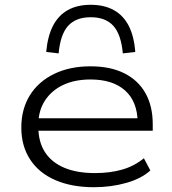

<svg xmlns="http://www.w3.org/2000/svg" viewBox="-20 -774 719 802"><path d="M372 8Q280 8 211.5 -21.5Q143 -51 106 -107.5Q69 -164 69 -241Q69 -318 104.5 -375.5Q140 -433 205.5 -465Q271 -497 358 -497Q441 -497 499 -468Q557 -439 587.5 -385Q618 -331 618 -255V-228H118V-280H578L555 -263Q554 -350 502.5 -396Q451 -442 358 -442Q292 -442 243.5 -419Q195 -396 167.5 -353.5Q140 -311 140 -252V-245Q140 -182 167.5 -139Q195 -96 248 -73.5Q301 -51 377 -51Q439 -51 490 -65.5Q541 -80 581 -113L608 -62Q571 -28 507.5 -10Q444 8 372 8ZM225 -551 173 -557Q179 -623 201.5 -666.5Q224 -710 263.5 -732Q303 -754 359 -754Q415 -754 455 -732Q495 -710 517.5 -666.5Q540 -623 545 -557L493 -551Q486 -630 453.5 -666Q421 -702 359 -702Q297 -702 264.5 -666Q232 -630 225 -551Z"/></svg>

Font: Nunito Sans 10pt Expanded Light
Style: Regular
Weight: 300
Width: 7
Designer: Vernon Adams
Foundry: Vernon Adams
Version: Version 3.101;gftools[0.9.27]